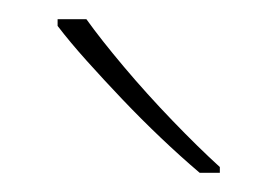

<svg xmlns="http://www.w3.org/2000/svg" viewBox="-20 -786 289 200"><path d="M70 -766Q85 -745 109 -716.5Q133 -688 160 -660Q187 -632 209 -612V-606H188Q168 -623 147.5 -642.5Q127 -662 107.5 -682.5Q88 -703 70.5 -722.5Q53 -742 40 -759V-766Z"/></svg>

Font: Noto Sans Hebrew Thin
Style: Regular
Weight: 250
Designer: Monotype Design Team
Foundry: Monotype Imaging Inc.
Version: Version 2.003